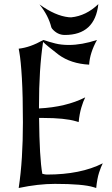

<svg xmlns="http://www.w3.org/2000/svg" viewBox="-20 -937 557 957"><path d="M253.9 -20.5Q170.4 -20.5 73.2 0Q84 -71.8 89.1 -153.1Q94.2 -234.4 94.2 -327.1Q94.2 -459 89.1 -546.9Q84 -634.8 76.2 -677.7L73.2 -694.3Q103 -697.8 132.6 -708.3Q162.1 -718.8 196.3 -737.8Q227.1 -727.5 256.3 -720.2Q285.6 -712.9 323.2 -712.9Q387.2 -712.9 463.4 -737.8Q427.7 -673.3 424.3 -614.7Q333.5 -619.6 272.5 -664.1Q243.2 -686.5 223.9 -702.4Q204.6 -718.3 194.8 -728Q174.3 -593.8 174.3 -405.3V-396.5Q309.1 -403.3 404.8 -451.7Q395 -433.1 385.5 -401.1Q376 -369.1 372.1 -328.6L358.9 -332.5Q303.2 -349.1 194.3 -349.1H174.8Q176.8 -148.9 190.9 -70.8Q205.6 -66.9 213.9 -66.9Q381.8 -66.9 492.2 -123Q483.4 -106 473.9 -76.9Q464.4 -47.9 459.5 0L446.8 -3.9Q393.6 -20.5 253.9 -20.5ZM470.2 -916.5Q453.1 -762.7 303.2 -762.7Q265.6 -762.7 239.3 -794.4L235.8 -800.8Q221.7 -858.9 176.8 -915Q255.9 -857.9 322.8 -851.1L335 -850.6Q409.2 -857.9 470.2 -916.5Z"/></svg>

Font: MedievalSharp
Style: Regular
Weight: 500
Version: Version 1.0